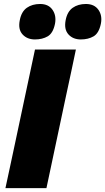

<svg xmlns="http://www.w3.org/2000/svg" viewBox="-20 -968 541 988"><path d="M8 0Q20.5 -56.5 31.5 -109.2Q42.5 -162 57.5 -231L109 -473.5Q124 -544.5 135.8 -599.2Q147.5 -654 160 -713H370.5Q358.5 -654.5 346.5 -599Q334.5 -543.5 319.5 -473.5L268 -231Q253.5 -162 242.2 -109.2Q231 -56.5 219 0ZM396 -765Q355.5 -765 332 -791.2Q308.5 -817.5 318 -865Q326.5 -908.5 354.2 -928Q382 -947.5 422 -947.5Q465.5 -947.5 486.5 -917.5Q507.5 -887.5 499 -845.5Q489 -797 461.5 -781Q434 -765 396 -765ZM160 -765Q119.5 -765 95.8 -791.2Q72 -817.5 82 -865Q90.5 -908.5 118.2 -928Q146 -947.5 186.5 -947.5Q229.5 -947.5 250.2 -917.5Q271 -887.5 263 -845.5Q253 -797 225.5 -781Q198 -765 160 -765Z"/></svg>

Font: Commissioner ExtraBold
Style: Italic
Weight: 800
Italic angle: -12°
Designer: Kostas Bartsokas
Foundry: Kostas Bartsokas
Version: Version 1.000; ttfautohint (v1.8.3)